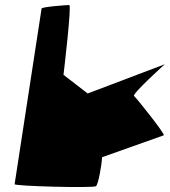

<svg xmlns="http://www.w3.org/2000/svg" viewBox="-20 -745 674 762"><path d="M38 -14C37 -6 350 2 361 -6C370 -13 384 -91 385 -121L630 -208C636 -213 521 -357 512 -364C503 -372 634 -490 634 -490L328 -374L232 -448C233 -456 265 -725 255 -725C244 -725 146 -718 145 -711Z"/></svg>

Font: Ampere
Style: SCExtIta
Weight: 400
Version: Version 1